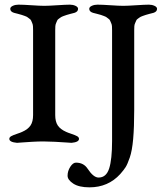

<svg xmlns="http://www.w3.org/2000/svg" viewBox="-20 -611 694 824"><path d="M556 -481V-140Q556 -65 551.5 -14.5Q547 36 537 65Q527 94 519 106.5Q511 119 496 136Q444 193 364 193Q319 193 294.5 177Q270 161 270 143Q270 123 281.5 105Q293 87 306 87Q339 87 356 113Q381 151 403 151Q436 151 448.5 112Q461 73 461 -6V-481Q461 -491 460.5 -498.5Q460 -506 457 -512Q454 -518 452.5 -522.5Q451 -527 445 -531Q439 -535 437 -537Q435 -539 425.5 -542.5Q416 -546 413 -547Q410 -548 396.5 -551.5Q383 -555 379 -556Q363 -561 363 -573Q363 -581 374 -586Q385 -591 398 -591Q418 -591 454.5 -588.5Q491 -586 509 -586Q527 -586 564.5 -588.5Q602 -591 619 -591Q632 -591 643 -586Q654 -581 654 -573Q654 -561 639 -556Q634 -555 621.5 -551.5Q609 -548 605.5 -547Q602 -546 592.5 -542.5Q583 -539 580.5 -537Q578 -535 572 -531Q566 -527 564.5 -522.5Q563 -518 560 -512Q557 -506 556.5 -498.5Q556 -491 556 -481ZM280 -591Q293 -591 304 -586Q315 -581 315 -573Q315 -561 300 -556Q295 -555 282.5 -551.5Q270 -548 266.5 -547Q263 -546 253.5 -542.5Q244 -539 241.5 -537Q239 -535 233 -531Q227 -527 225.5 -523Q224 -519 221 -512.5Q218 -506 217.5 -498.5Q217 -491 217 -482V-117Q217 -89 228 -72.5Q239 -56 264 -45Q270 -42 286.5 -36.5Q303 -31 311 -26.5Q319 -22 319 -15Q319 -1 287 2Q285 2 264.5 0.5Q244 -1 215.5 -2.5Q187 -4 166 -4Q145 -4 118.5 -2.5Q92 -1 73.5 0.5Q55 2 53 2Q20 -1 20 -15Q20 -22 28 -26.5Q36 -31 52.5 -36.5Q69 -42 75 -45Q100 -56 111 -72.5Q122 -89 122 -117V-482Q122 -491 121.5 -498.5Q121 -506 118 -512.5Q115 -519 113.5 -523Q112 -527 106 -531Q100 -535 98 -537Q96 -539 86.5 -542.5Q77 -546 73.5 -547Q70 -548 57.5 -551.5Q45 -555 40 -556Q24 -561 24 -573Q24 -581 35 -586Q46 -591 59 -591Q79 -591 115.5 -588.5Q152 -586 170 -586Q188 -586 225.5 -588.5Q263 -591 280 -591Z"/></svg>

Font: EB Garamond 08
Style: Regular
Weight: 400
Version: Version 0.016 ; ttfautohint (v1.5)